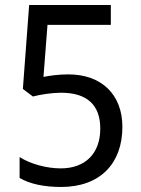

<svg xmlns="http://www.w3.org/2000/svg" viewBox="-20 -734 560 764"><path d="M252 -438C213 -438 178 -433 153 -428L169 -635H421V-714H96L71 -380L111 -350C141 -358 187 -365 223 -365C328 -365 379 -315 379 -222C379 -123 319 -64 222 -64C166 -64 102 -81 58 -109V-26C98 -2 156 10 223 10C378 10 467 -83 467 -229C467 -358 384 -438 252 -438Z"/></svg>

Font: Noto Sans Arabic UI SmCn
Style: Regular
Weight: 400
Width: 4
Designer: Monotype Design Team, Nadine Chahine and Nizar Qandah
Foundry: Monotype Imaging Inc.
Version: Version 2.010